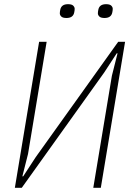

<svg xmlns="http://www.w3.org/2000/svg" viewBox="-20 -898 640 918"><path d="M167 -698H203L114 -162L87 -55H91L151 -147L545 -698H578L462 0H426L515 -536L542 -643H538L478 -551L84 0H51ZM298 -812Q280 -812 273 -819Q266 -826 266 -834Q266 -838 266.5 -842Q267 -846 268 -851Q273 -878 305 -878Q323 -878 330 -871Q337 -864 337 -856Q337 -852 336.5 -848Q336 -844 335 -839Q330 -812 298 -812ZM480 -812Q462 -812 455 -819Q448 -826 448 -834Q448 -838 448.5 -842Q449 -846 450 -851Q455 -878 487 -878Q505 -878 512 -871Q519 -864 519 -856Q519 -852 518.5 -848Q518 -844 517 -839Q512 -812 480 -812Z"/></svg>

Font: IBM Plex Mono ExtraLight
Style: Italic
Weight: 200
Italic angle: -9°
Monospace: yes
Designer: Mike Abbink, Paul van der Laan, Pieter van Rosmalen
Foundry: Bold Monday
Version: Version 2.3